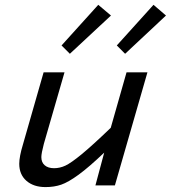

<svg xmlns="http://www.w3.org/2000/svg" viewBox="-20 -762 702 789"><path d="M232.9 -575.2 383.8 -742.2 436 -698.2 267.1 -541ZM460 -575.2 610.8 -742.2 662.1 -698.2 494.1 -541ZM372.1 0 408.2 -134.8Q345.7 -75.2 303.2 -44.2Q260.7 -13.2 231.7 -3.2Q202.6 6.8 167 6.8Q118.2 6.8 88.6 -19Q59.1 -44.9 59.1 -88.9Q59.1 -118.2 74.2 -168L159.2 -464.8H245.1L160.2 -170.9Q149.9 -131.8 149.9 -116.2Q149.9 -94.7 163.8 -82.8Q177.7 -70.8 202.1 -70.8Q226.1 -70.8 249 -81.5Q272 -92.3 315.7 -128.2Q359.4 -164.1 435.1 -236.8L500 -464.8H585.9L452.1 0Z"/></svg>

Font: IntelOne Mono
Style: Italic
Weight: 400
Italic angle: -16°
Designer: Fred Shallcrass
Foundry: Frere-Jones Type LLC
Version: Version 1.200;hotconv 1.1.0;makeotfexe 2.6.0;FJTRelease1.2